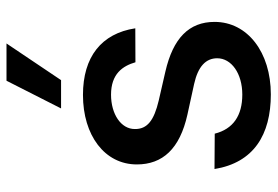

<svg xmlns="http://www.w3.org/2000/svg" viewBox="-148 -674 833 576"><g transform="rotate(-90 268.0 -385.5)"><path d="M369.7 -395.2 471.6 -395.6C456 -497.2 386 -552.6 271.7 -552.6C150.6 -552.6 63.2 -487.6 63.2 -391C63.2 -313.6 110.1 -262.1 212.4 -239.3L304.7 -219.1C357.2 -207.4 381.7 -183.9 381.7 -149.9C381.7 -107.6 336.6 -74.6 272.7 -74.6C209.9 -74.6 169.4 -101.9 155.5 -157.3L49.4 -158C68.5 -40.5 152 11 273.4 11C399.5 11 490.8 -58.9 490.8 -157.7C490.8 -234.7 441.8 -282.3 341.6 -305.4L255 -325.3C195 -339.5 169 -359.7 169.4 -396.7C169 -438.6 214.5 -468.4 272.4 -468.4C335.2 -468.4 358.7 -433.2 369.7 -395.2ZM231.2 -618.3H316.1L426.1 -782H314.3Z"/></g></svg>

Font: Magic Ui Pro Medium
Style: Regular
Weight: 500
Designer: Stefan Endress, Andreas Faust
Version: Version 1.000;FEAKit 1.0